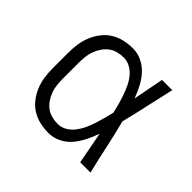

<svg xmlns="http://www.w3.org/2000/svg" viewBox="-130 -690 860 860"><g transform="rotate(45 300.0 -260.0)"><path d="M267 8Q239 8 212 2Q185 -4 161.5 -18.5Q138 -33 121 -55Q104 -77 93.5 -102.5Q83 -128 79 -155.5Q75 -183 75 -210V-310Q75 -337 79 -364.5Q83 -392 93.5 -417.5Q104 -443 121 -465Q138 -487 161.5 -501.5Q185 -516 212 -522Q239 -528 267 -528Q297 -528 324.5 -514.5Q352 -501 372 -478.5Q392 -456 406 -429Q420 -402 430 -374Q437 -410 444 -447Q451 -484 458 -520H523Q508 -456 494 -391.5Q480 -327 464 -263Q481 -198 495 -132Q509 -66 525 0H460Q453 -38 445.5 -76Q438 -114 431 -152Q421 -123 407 -95Q393 -67 373.5 -43.5Q354 -20 325.5 -6Q297 8 267 8ZM267 -50Q290 -50 310 -62Q330 -74 344 -92.5Q358 -111 367.5 -132Q377 -153 384 -174.5Q391 -196 397 -218.5Q403 -241 408 -263Q403 -285 397 -306.5Q391 -328 383.5 -349.5Q376 -371 366.5 -391.5Q357 -412 343 -429.5Q329 -447 309 -458.5Q289 -470 267 -470Q247 -470 228 -465Q209 -460 194 -448.5Q179 -437 168 -420.5Q157 -404 150.5 -386Q144 -368 142 -348.5Q140 -329 140 -310V-210Q140 -191 142 -171.5Q144 -152 150.5 -134Q157 -116 168 -99.5Q179 -83 194 -71.5Q209 -60 228 -55Q247 -50 267 -50Z"/></g></svg>

Font: Iosevka Custom Light Extended
Style: Regular
Weight: 300
Width: 7
Monospace: yes
Designer: Belleve Invis
Foundry: Belleve Invis
Version: Version 11.2.4; ttfautohint (v1.8.4)